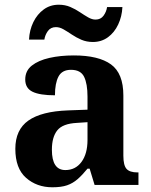

<svg xmlns="http://www.w3.org/2000/svg" viewBox="-20 -784 640 814"><path d="M202 10Q136 10 90.5 -30Q45 -70 45 -153Q45 -234 100.5 -273Q156 -312 269 -316L351 -319V-374Q351 -429 336.5 -458.5Q322 -488 281 -488Q243 -488 228 -459.5Q213 -431 213 -380Q149 -380 118 -395Q87 -410 87 -447Q87 -484 115 -506Q143 -528 189.5 -538.5Q236 -549 293 -549Q398 -549 450.5 -511Q503 -473 503 -379V-124Q503 -83 516.5 -68Q530 -53 563 -53H567V0H381L360 -69H351Q329 -42 309 -24.5Q289 -7 264.5 1.5Q240 10 202 10ZM257 -63Q300 -63 325.5 -97.5Q351 -132 351 -191V-266L306 -263Q246 -260 223 -231.5Q200 -203 200 -149Q200 -63 257 -63ZM374 -606Q347 -606 325 -615.5Q303 -625 284.5 -637.5Q266 -650 249.5 -659.5Q233 -669 217 -669Q195 -669 183 -652.5Q171 -636 168 -616H103Q105 -657 121.5 -690.5Q138 -724 165.5 -744Q193 -764 229 -764Q256 -764 278 -754.5Q300 -745 318.5 -732.5Q337 -720 353.5 -710.5Q370 -701 385 -701Q407 -701 419 -717.5Q431 -734 434 -754H499Q497 -714 481 -680Q465 -646 437.5 -626Q410 -606 374 -606Z"/></svg>

Font: Noto Serif Gurmukhi
Style: Bold
Weight: 700
Designer: Vaibhav Singh and the Monotype Design Team
Foundry: Monotype Imaging Inc.
Version: Version 2.004; ttfautohint (v1.8.4.7-5d5b)